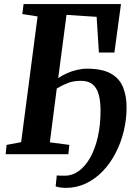

<svg xmlns="http://www.w3.org/2000/svg" viewBox="-20 -763 661 950"><path d="M309 -689.3 268 -376.2Q286.3 -389.4 310.3 -400.1Q334.2 -410.9 360.1 -417Q386.1 -423.2 410.3 -423.2Q485.1 -423.2 527.9 -399.3Q570.7 -375.5 588.5 -332.3Q606.3 -289.2 606.3 -231.4Q606.3 -172.1 592.3 -114.4Q578.4 -56.8 552.2 -6.2Q526 44.5 489 83.4Q452 122.2 405.4 144.5Q358.8 166.7 304.7 166.7Q294.8 166.7 278.6 164.5Q262.3 162.3 255.3 159L261 105Q268 105.8 278.7 106.1Q289.3 106.3 300 106.3Q338.5 106.3 371 82.4Q403.4 58.5 427.3 15.3Q451.2 -27.9 464.3 -86.7Q477.5 -145.6 477.5 -215.4Q477.5 -262.7 468.2 -295.8Q458.9 -328.9 437.7 -346Q416.6 -363.1 381.4 -363.1Q343.7 -363.1 315.9 -352.4Q288.1 -341.6 260.9 -325.1L226.6 -58.8L323 -46.1L318.3 0H7.9L12.6 -46.1L84.6 -59.5L166 -681.6L90.3 -693.6L96.7 -743H578.6L546.1 -503.2H469.4L458.1 -679.7Z"/></svg>

Font: Merriweather 7pt Light
Style: Italic
Weight: 300
Italic angle: -7.8°
Designer: Eben Sorkin
Foundry: Eben Sorkin
Version: Version 2.200;gftools[0.9.31]